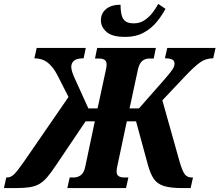

<svg xmlns="http://www.w3.org/2000/svg" viewBox="-79 -958 1118 978"><path d="M-59 0 -47 -54H-42Q-24 -54 -7 -70.5Q10 -87 44 -136L270 -464L214 -574Q192 -617 164 -639Q136 -661 96 -661L108 -714H358L347 -661Q311 -661 297.5 -648.5Q284 -636 284 -618Q284 -596 303 -556L371 -406H418L461 -605Q464 -619 464 -631Q464 -660 424 -660H405L416 -714H715L704 -660H683Q660 -660 645.5 -647.5Q631 -635 624 -606L581 -406H629L761 -556Q788 -587 799 -603.5Q810 -620 810 -634Q810 -648 798.5 -654.5Q787 -661 761 -661L773 -714H1019L1007 -661Q969 -661 940 -640Q911 -619 868 -574L748 -447L834 -141Q849 -88 861.5 -71Q874 -54 898 -54H904L892 0H850Q788 0 754.5 -11Q721 -22 704 -47.5Q687 -73 675 -116L614 -340H567L518 -109Q516 -102 515.5 -95Q515 -88 515 -83Q515 -54 554 -54H575L563 0H264L276 -54H296Q318 -54 333.5 -66.5Q349 -79 355 -108L404 -340H357L204 -113Q180 -77 161 -55Q142 -33 121.5 -21Q101 -9 73 -4.5Q45 0 1 0ZM559 -770Q492 -770 463.5 -795.5Q435 -821 435 -854Q435 -891 462 -912.5Q489 -934 535 -934Q535 -882 549.5 -860.5Q564 -839 602 -839Q633 -839 657 -855Q681 -871 698.5 -894Q716 -917 727 -938L764 -913Q746 -879 719 -846Q692 -813 652.5 -791.5Q613 -770 559 -770Z"/></svg>

Font: Noto Serif Condensed ExtraBold
Style: Italic
Weight: 800
Width: 3
Italic angle: -12°
Designer: Monotype Design Team
Foundry: Monotype Imaging Inc.
Version: Version 2.014; ttfautohint (v1.8.4.7-5d5b)